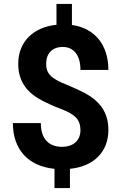

<svg xmlns="http://www.w3.org/2000/svg" viewBox="-20 -844 614 969"><path d="M386 -187C386 -135 350 -103 293 -103C224 -103 186 -146 186 -223H45C45 -90 122 -5 255 8V105H333V8C453 -4 527 -77 527 -188C527 -275 486 -331 411 -373C386 -386 354 -401 315 -417C237 -448 213 -473 213 -522C213 -575 244 -607 297 -607C350 -607 386 -568 386 -491H527C527 -618 458 -702 343 -718V-824H265V-719C148 -707 72 -633 72 -522C72 -428 121 -373 197 -334C222 -321 253 -307 288 -294C359 -267 386 -240 386 -187Z"/></svg>

Font: Noto Sans KR Bold
Style: Regular
Weight: 700
Designer: Ryoko NISHIZUKA  (kana & ideographs); Paul D. Hunt (Latin, Greek & Cyrillic); Wenlong ZHANG  (bopomofo); Sandoll Communi
Foundry: Adobe Systems Incorporated
Version: Version 1.004;PS 1.004;hotconv 1.0.82;makeotf.lib2.5.63406